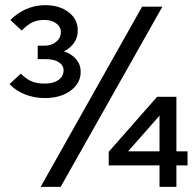

<svg xmlns="http://www.w3.org/2000/svg" viewBox="-20 -726 762 746"><path d="M599.8 0V-83.3H402.4V-136.2L590.6 -350H665.4V-137.9H708.7V-83.3H665.4V0ZM477.6 -137.9H599.8V-276.6ZM154.2 -345Q113.5 -345 77.5 -359.1Q41.5 -373.2 16.8 -399.1L61 -440Q82.4 -418.3 103.1 -409.8Q123.8 -401.2 153.9 -401.2Q187.4 -401.2 207.2 -415.3Q227 -429.5 227 -452.4Q227 -472.5 208.4 -484.4Q189.9 -496.2 158.7 -496.2H126.5V-548.5H152.7Q180.3 -548.5 198.4 -563.7Q216.5 -578.8 216.5 -600.9Q216.5 -621.9 198.5 -635.2Q180.6 -648.5 152.5 -648.5Q125.7 -648.5 106.4 -639.5Q87.1 -630.4 64.4 -607.4L20.2 -648.1Q46.2 -674.9 81.4 -690.5Q116.7 -706 155.1 -706Q211.1 -706 246.9 -678.4Q282.7 -650.7 282 -607.5Q282.7 -581.8 268.3 -560.5Q253.8 -539.1 228.6 -526.5Q258.5 -516.5 276 -495.8Q293.5 -475 293.5 -447.2Q293.5 -402.6 254.4 -373.8Q215.3 -345 154.2 -345ZM137.9 0 532.1 -700H610.9L215.7 0Z"/></svg>

Font: Red Hat Display VF
Style: Regular
Weight: 300
Designer: Pentagram, MCKL
Foundry: Pentagram, MCKL
Version: Version 1.023